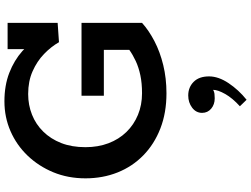

<svg xmlns="http://www.w3.org/2000/svg" viewBox="-150 -590 1107 846"><g transform="rotate(-90 403.0 -166.5)"><path d="M415.5 14Q329.6 14 260.6 -12.8Q191.5 -39.6 142.2 -87.8Q92.9 -135.9 66.8 -201.1Q40.7 -266.4 40.7 -343Q40.7 -419.9 67.4 -484.6Q94.2 -549.3 140.7 -597.9Q187.2 -646.4 248.6 -673.2Q310 -700 380.1 -700Q450 -700 505.4 -678.6Q560.8 -657.1 601.5 -620.9Q642.3 -584.6 666.7 -539.1L609.9 -556.7V-686H725.6V-465.5L640.6 -459.6Q620.7 -494.5 588.7 -525.4Q556.7 -556.3 512.7 -575.8Q468.8 -595.4 412.3 -595.4Q363.8 -595.4 321.3 -578.5Q278.8 -561.7 246.7 -529Q214.5 -496.4 196.2 -449.8Q178 -403.2 178 -343Q178 -287.4 195.3 -241.6Q212.7 -195.8 244.7 -162.7Q276.8 -129.7 320.3 -111.7Q363.8 -93.7 415.5 -93.7Q460.2 -93.7 495.1 -101.1Q529.9 -108.5 557.3 -121.3Q584.8 -134.1 606.7 -149.7V-261.9H404.8V-360.3H725.6V-93.5Q692.5 -63.7 645.4 -39.1Q598.3 -14.5 539.8 -0.2Q481.3 14 415.5 14ZM489.9 201.7Q489.9 243.1 460.1 287.7Q430.3 332.2 386.9 367L358.3 337.5Q394.3 304.8 412.4 272.7Q430.5 240.6 430.7 219.6Q422.5 224.3 413.4 225.5Q404.2 226.6 393.3 226.6Q366.1 226.6 347.6 211Q329.2 195.4 329.2 171Q329.2 144.3 352 127.1Q374.8 109.9 405.7 109.9Q441.9 109.9 465.9 133.8Q489.9 157.6 489.9 201.7Z"/></g></svg>

Font: BioRhyme ExtraBold
Style: Regular
Weight: 800
Designer: Aoife Mooney
Foundry: Aoife Mooney Type
Version: Version 1.600;gftools[0.9.33]